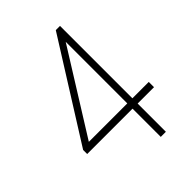

<svg xmlns="http://www.w3.org/2000/svg" viewBox="-205 -804 904 904"><g transform="rotate(-45 246.5 -352.5)"><path d="M326 0V-188H24V-215L332 -705H360V-223H469V-188H360V0ZM70 -223H326V-633Z"/></g></svg>

Font: Zen Kaku Gothic Antique Light
Style: Regular
Weight: 300
Designer: Yoshimichi Ohira
Foundry: Positype
Version: Version 1.001